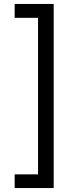

<svg xmlns="http://www.w3.org/2000/svg" viewBox="-20 -834 361 969"><path d="M251 115H54V46H172V-744H54V-814H251Z"/></svg>

Font: FiraSans
Style: Regular
Weight: 350
Designer: Carrois Corporate & Edenspiekermann AG
Foundry: Carrois Corporate GbR & Edenspiekermann AG
Version: Version 3.106;PS 003.106;hotconv 1.0.70;makeotf.lib2.5.58329